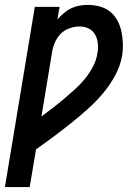

<svg xmlns="http://www.w3.org/2000/svg" viewBox="-52 -548 572 783"><path d="M-32 215 90 -520H191L182 -469Q195 -483 209 -495Q223 -507 239 -514.5Q255 -522 272 -525Q289 -528 306 -528Q331 -528 355 -521.5Q379 -515 397 -500.5Q415 -486 426.5 -465Q438 -444 443 -420.5Q448 -397 449 -372Q450 -347 446 -321Q439 -280 418 -241Q397 -202 368.5 -168Q340 -134 306.5 -104Q273 -74 238 -46Q203 -18 167.5 8.5Q132 35 95 61L69 215ZM117 -73Q141 -91 164.5 -109Q188 -127 210.5 -146Q233 -165 255 -185Q277 -205 295.5 -228Q314 -251 327.5 -277Q341 -303 345 -330Q349 -351 347 -370.5Q345 -390 336 -406.5Q327 -423 310 -431.5Q293 -440 272 -440Q252 -440 231 -432.5Q210 -425 195 -409.5Q180 -394 171.5 -374Q163 -354 160 -333Z"/></svg>

Font: Iosevka Semibold Oblique
Style: Regular
Weight: 600
Italic angle: -9°
Monospace: yes
Designer: Belleve Invis
Foundry: Belleve Invis
Version: Version 32.5.0; ttfautohint (v1.8.4)